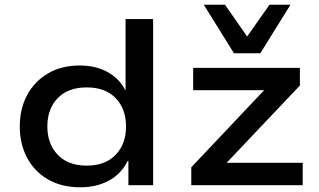

<svg xmlns="http://www.w3.org/2000/svg" viewBox="-20 -786 1355 815"><path d="M321 9Q242 9 184.5 -24Q127 -57 95.5 -115.5Q64 -174 64 -249Q64 -325 95.5 -383Q127 -441 184 -474.5Q241 -508 318 -508Q387 -508 437 -480Q487 -452 512 -403H513V-705H630V0H525V-103H522Q495 -48 442.5 -19.5Q390 9 321 9ZM348 -83Q427 -83 471 -129Q515 -175 515 -249Q515 -324 471 -369.5Q427 -415 348 -415Q269 -415 225 -369.5Q181 -324 181 -249Q181 -175 225 -129Q269 -83 348 -83ZM792 0V-76L1137 -441L1143 -403H800V-498H1253V-423L905 -56L900 -95H1265V0ZM973 -560 845 -766H935L1029 -631L1124 -766H1213L1085 -560Z"/></svg>

Font: Nunito Sans 7pt SemiExpanded SemiBold
Style: Regular
Weight: 600
Width: 6
Designer: Vernon Adams
Foundry: Vernon Adams
Version: Version 3.101;gftools[0.9.27]